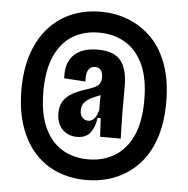

<svg xmlns="http://www.w3.org/2000/svg" viewBox="-54 -720 870 889"><g transform="rotate(5 380.5 -276.0)"><path d="M379 115Q307 115 246 90.5Q185 66 140 17Q95 -32 69.5 -105.5Q44 -179 44 -276Q44 -373 69.5 -446Q95 -519 140 -568Q185 -617 246 -642Q307 -667 379 -667Q450 -667 511.5 -642Q573 -617 619.5 -568.5Q666 -520 691.5 -446.5Q717 -373 717 -276Q717 -178 691.5 -104.5Q666 -31 619.5 17.5Q573 66 511.5 90.5Q450 115 379 115ZM379 19Q448 19 501.5 -13Q555 -45 585 -110Q615 -175 615 -276Q615 -377 585 -442Q555 -507 501.5 -538.5Q448 -570 379 -570Q310 -570 257.5 -538.5Q205 -507 175.5 -442Q146 -377 146 -276Q146 -175 175.5 -110Q205 -45 257.5 -13Q310 19 379 19ZM365 -159Q373 -159 380.5 -163Q388 -167 393.5 -174Q399 -181 403 -190Q407 -199 411 -211V-304L436 -296Q425 -288 410.5 -282Q396 -276 381 -269.5Q366 -263 353.5 -254.5Q341 -246 333.5 -234Q326 -222 326 -204Q326 -181 338 -170Q350 -159 365 -159ZM319 -80Q294 -80 272.5 -91Q251 -102 237.5 -125Q224 -148 224 -181Q224 -210 233.5 -229.5Q243 -249 259.5 -262.5Q276 -276 298.5 -286Q321 -296 346 -304Q366 -310 380.5 -317Q395 -324 403 -335Q411 -346 411 -365Q411 -376 408 -386Q405 -396 397 -403Q389 -410 375 -410Q362 -410 352.5 -403Q343 -396 338.5 -380.5Q334 -365 336 -339L237 -345Q234 -380 242 -407Q250 -434 268.5 -453Q287 -472 315.5 -481.5Q344 -491 381 -491Q419 -491 445.5 -481Q472 -471 488 -451Q504 -431 511.5 -401Q519 -371 519 -331V-223Q519 -207 519.5 -189Q520 -171 520 -153.5Q520 -136 521 -120Q522 -104 522 -90H426Q425 -112 423.5 -135Q422 -158 421 -176H407Q402 -144 391 -122.5Q380 -101 362.5 -90.5Q345 -80 319 -80Z"/></g></svg>

Font: Bricolage Grotesque Condensed SemiBold
Style: Regular
Weight: 600
Width: 3
Designer: Mathieu Triay
Foundry: Atelier Triay
Version: Version 1.000;gftools[0.9.30]